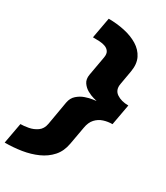

<svg xmlns="http://www.w3.org/2000/svg" viewBox="-271 -816 972 1121"><g transform="rotate(30 215.0 -255.0)"><path d="M-46.5 209.5 -21 70Q1 70 31.8 64.5Q62.5 59 88 41.2Q113.5 23.5 120 -13L147.5 -172Q153.5 -205.5 175.8 -225Q198 -244.5 225 -253.8Q252 -263 272.8 -265.8Q293.5 -268.5 297 -269Q293.5 -270 273.8 -275.2Q254 -280.5 231.2 -293Q208.5 -305.5 193.5 -327.2Q178.5 -349 184.5 -382.5L207.5 -511.5Q212 -537.5 202.2 -551.8Q192.5 -566 175 -572.2Q157.5 -578.5 137.2 -579.5Q117 -580.5 100 -580.5Q95 -580.5 92.5 -580.5L118 -720.5Q174 -720.5 225.8 -709.2Q277.5 -698 316.8 -674Q356 -650 375 -611.8Q394 -573.5 384.5 -519L368 -425Q360 -381.5 391.2 -360.2Q422.5 -339 470.5 -339L445 -198.5Q415 -198.5 386.5 -189.5Q358 -180.5 337.2 -158Q316.5 -135.5 310 -96L288.5 23.5Q279 78 247 114Q215 150 168 171Q121 192 65.8 200.8Q10.5 209.5 -46.5 209.5Z"/></g></svg>

Font: Anybody ExtraExpanded ExtraBold
Style: Italic
Weight: 800
Width: 8
Italic angle: -10°
Designer: Tyler Finck
Foundry: Etcetera Type Company
Version: Version 1.010; ttfautohint (v1.8.3) -l 8 -r 50 -G 200 -x 14 